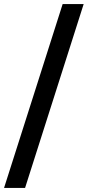

<svg xmlns="http://www.w3.org/2000/svg" viewBox="-90 -880 434 950"><path d="M324 -860 34 50H-70L220 -860Z"/></svg>

Font: Sinkin Sans 500 Medium
Style: 500 Medium
Weight: 500
Designer: Keith Bates
Foundry: K-Type
Version: Sinkin Sans (version 1.0)  by Keith Bates   •   © 2014   www